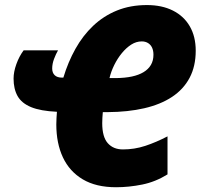

<svg xmlns="http://www.w3.org/2000/svg" viewBox="-20 -745 809 774"><path d="M447.8 9.8Q367.2 9.8 313.7 -22Q260.3 -53.7 233.6 -110.6Q207 -167.5 207 -243.7Q207 -256.3 207.8 -269Q208.5 -281.7 209.5 -294.4Q143.6 -297.4 105.2 -313.2Q66.9 -329.1 50.8 -357.9Q34.7 -386.7 34.7 -428.2Q34.7 -455.1 45.9 -486.3Q57.1 -517.6 75.2 -542H213.9Q205.6 -527.8 198 -507.8Q190.4 -487.8 190.4 -468.8Q190.4 -451.7 200.4 -441.9Q210.4 -432.1 230 -432.1H235.4Q254.4 -495.1 284.2 -548.3Q314 -601.6 355.7 -641.1Q397.5 -680.7 451.4 -702.6Q505.4 -724.6 572.3 -724.6Q632.8 -724.6 677 -702.4Q721.2 -680.2 745.1 -638.9Q769 -597.7 769 -540.5Q769 -478 744.4 -431.4Q719.7 -384.8 673.3 -354.2Q627 -323.7 561.5 -308.6Q496.1 -293.5 414.6 -293H394.5Q393.6 -281.7 392.8 -270.5Q392.1 -259.3 392.1 -248.5Q392.1 -192.9 414.6 -167.7Q437 -142.6 475.6 -142.6Q522 -142.6 565.7 -157Q609.4 -171.4 655.3 -195.3V-42Q606.4 -11.7 553.2 -1Q500 9.8 447.8 9.8ZM421.4 -430.2H448.7Q483.9 -430.7 511.5 -436.5Q539.1 -442.4 558.6 -454.1Q578.1 -465.8 588.4 -483.4Q598.6 -501 598.6 -524.4Q598.6 -541 593 -553Q587.4 -564.9 576.7 -571.5Q565.9 -578.1 551.3 -578.1Q529.3 -578.1 509 -565.2Q488.8 -552.2 471.2 -530.8Q453.6 -509.3 440.7 -483.2Q427.7 -457 421.4 -430.2Z"/></svg>

Font: Open Sans SemiCondensed ExtraBold
Style: Italic
Weight: 800
Width: 4
Italic angle: -12°
Designer: Monotype Design Team
Foundry: Monotype Imaging Inc.
Version: Version 3.003